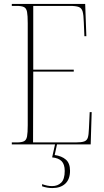

<svg xmlns="http://www.w3.org/2000/svg" viewBox="-20 -734 530 976"><path d="M40 0V-10H65Q90 -10 102 -16Q114 -22 117.5 -40.5Q121 -59 121 -98V-616Q121 -655 117.5 -673.5Q114 -692 102 -698Q90 -704 65 -704H40V-714H413L419 -550H409L406 -621Q405 -658 400 -675.5Q395 -693 380.5 -698.5Q366 -704 335 -704H149V-380H355V-370H149L148 -10H364Q394 -10 408 -15Q422 -20 426.5 -34.5Q431 -49 432 -79L436 -164H446L441 0ZM246 222Q220 222 194 213V202Q208 207 220 209.5Q232 212 245 212Q273 212 291 194.5Q309 177 309 135Q309 101 293 85Q277 69 245 66L260 -1H270L258 54Q294 59 315 77.5Q336 96 336 134Q336 177 312 199.5Q288 222 246 222Z"/></svg>

Font: Noto Serif Display Condensed Thin
Style: Regular
Weight: 100
Width: 3
Designer: Monotype Design Team
Foundry: Monotype Imaging Inc.
Version: Version 2.009